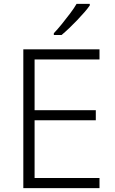

<svg xmlns="http://www.w3.org/2000/svg" viewBox="-20 -968 593 988"><path d="M492 0H100V-714H492V-662H158V-401H473V-349H158V-52H492ZM442 -940Q431 -924 414 -904.5Q397 -885 377 -864Q357 -843 336.5 -823.5Q316 -804 297 -788H257V-797Q276 -817 298 -844Q320 -871 341 -899Q362 -927 374 -948H442Z"/></svg>

Font: Noto Sans Armenian Light
Style: Regular
Weight: 300
Designer: Monotype Design Team
Foundry: Monotype Imaging Inc.
Version: Version 2.007